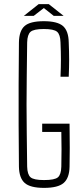

<svg xmlns="http://www.w3.org/2000/svg" viewBox="-20 -908 409 933"><path d="M194 5Q127 5 100 -19Q73 -43 72 -98Q71 -206 70.5 -303Q70 -400 70.5 -497Q71 -594 72 -702Q73 -758 99.5 -781.5Q126 -805 193 -805Q259 -805 286 -781.5Q313 -758 314 -702Q316 -655 316 -618.5Q316 -582 314 -535H274Q276 -582 276 -618.5Q276 -655 274 -702Q273 -740 257.5 -753.5Q242 -767 193 -767Q144 -767 128.5 -753.5Q113 -740 112 -702Q111 -613 110 -540.5Q109 -468 109 -400Q109 -332 110 -259.5Q111 -187 112 -98Q113 -60 128.5 -46.5Q144 -33 194 -33Q246 -33 261.5 -46.5Q277 -60 278 -98Q279 -146 279 -182.5Q279 -219 278 -267H185V-307H318Q319 -235 319 -189.5Q319 -144 318 -98Q317 -43 289.5 -19Q262 5 194 5ZM96 -831 168 -888H217L289 -831H241L193 -869L144 -831Z"/></svg>

Font: Big Shoulders Text Thin
Style: Regular
Weight: 100
Designer: Patric King
Foundry: XO Type Co
Version: Version 1.000; ttfautohint (v1.8.2)